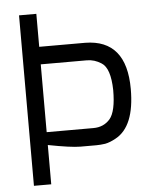

<svg xmlns="http://www.w3.org/2000/svg" viewBox="-52 -774 662 818"><g transform="rotate(-5 278.5 -364.5)"><path d="M134 -168V0H60V-729H134V-588H331Q507 -586 507 -375Q507 -215 424 -170Q399 -156 378 -152Q357 -149 340 -149H272Q232 -149 134 -168ZM134 -223H331H334Q378 -223 405 -254Q432 -286 432 -377Q430 -471 393 -494Q364 -513 331 -513H134Z"/></g></svg>

Font: Mina
Style: Regular
Weight: 400
Version: Version 1.000